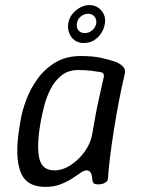

<svg xmlns="http://www.w3.org/2000/svg" viewBox="-20 -727 555 754"><path d="M158 7Q82 7 60 -53.5Q38 -114 56 -225L60 -250Q66 -289 82.5 -333.5Q99 -378 127.5 -417.5Q156 -457 198 -482Q240 -507 297 -507Q344 -507 376.5 -500Q409 -493 437 -483Q453 -476 463.5 -465Q474 -454 470 -437Q458 -387 447 -329.5Q436 -272 427 -215Q418 -158 412 -109Q406 -60 404 -26Q403 -15 392 -9Q381 -3 366 -3Q351 -3 347 -8.5Q343 -14 342 -27Q341 -42 335.5 -50Q330 -58 319 -58Q310 -58 296 -48Q282 -38 262.5 -25.5Q243 -13 217 -3Q191 7 158 7ZM194 -58Q226 -58 257.5 -78.5Q289 -99 312.5 -131.5Q336 -164 342 -200Q348 -236 355 -273.5Q362 -311 370.5 -348.5Q379 -386 387 -422Q392 -441 374 -444Q363 -446 339 -449Q315 -452 287 -452Q249 -452 222.5 -431.5Q196 -411 179.5 -379Q163 -347 154 -312.5Q145 -278 140 -250L136 -225Q124 -147 135 -102.5Q146 -58 194 -58ZM248 -635Q251 -655 263.5 -671Q276 -687 294 -697Q312 -707 331 -707Q351 -707 365.5 -697Q380 -687 387.5 -671Q395 -655 392 -635Q389 -615 378 -597.5Q367 -580 349.5 -569Q332 -558 307 -558Q288 -558 273 -569Q258 -580 251.5 -598Q245 -616 248 -635ZM282 -635Q279 -619 288 -608Q297 -597 313 -597Q329 -597 342 -608Q355 -619 358 -635Q360 -651 351 -662Q342 -673 326 -673Q310 -673 297 -662Q284 -651 282 -635Z"/></svg>

Font: Winky Sans Light
Style: Italic
Weight: 300
Italic angle: -8.97852°
Designer: Simon Atzbach
Foundry: typofactur
Version: Version 1.205